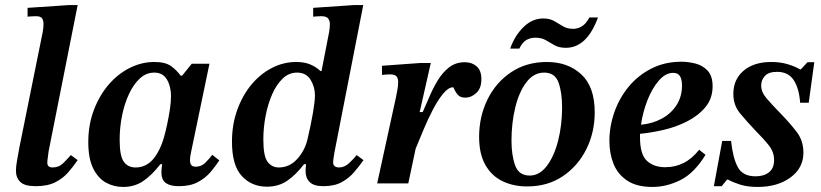

<svg xmlns="http://www.w3.org/2000/svg" viewBox="-20 -725 3246 759"><path d="M121 11Q77 11 60 -6Q43 -23 43 -50Q43 -67 47.5 -91.5Q52 -116 57 -144L149 -599Q149 -599 150.5 -609.5Q152 -620 152 -632Q152 -642 147 -651.5Q142 -661 121 -661Q108 -661 98.5 -660Q89 -659 89 -659V-694L253 -705H287L172 -126Q172 -122 169.5 -106Q167 -90 167 -82Q167 -63 188 -63Q213 -63 230.5 -80.5Q248 -98 260 -112L287 -92Q270 -67 249.5 -43.5Q229 -20 198.5 -4.5Q168 11 121 11Z M467 14Q430 14 399 -3Q368 -20 348.5 -59Q329 -98 329 -163Q329 -232 351 -290Q373 -348 409.5 -390.5Q446 -433 493 -456.5Q540 -480 590 -480Q634 -480 656.5 -463.5Q679 -447 694 -426H700L738 -473H808L736 -127Q736 -127 733.5 -114.5Q731 -102 731 -91Q731 -81 735.5 -73.5Q740 -66 754 -66Q776 -66 792 -82Q808 -98 819 -113L847 -91Q832 -68 812 -44.5Q792 -21 762 -5Q732 11 687 11Q653 11 635.5 -1.5Q618 -14 618 -45Q618 -52 619 -60Q620 -68 621 -76H614Q581 -33 546.5 -9.5Q512 14 467 14ZM516 -63Q557 -63 585 -95.5Q613 -128 629 -185Q635 -206 641 -234.5Q647 -263 651.5 -292Q656 -321 656 -345Q656 -383 640 -410.5Q624 -438 590 -438Q558 -438 533 -415Q508 -392 490 -353.5Q472 -315 462.5 -268Q453 -221 453 -172Q453 -108 469.5 -85.5Q486 -63 516 -63Z M1035 13Q975 13 936 -29Q897 -71 897 -165Q897 -232 917.5 -289.5Q938 -347 973 -389.5Q1008 -432 1054 -456Q1100 -480 1151 -480Q1183 -480 1206 -470.5Q1229 -461 1247 -444H1251L1281 -598Q1281 -598 1282.5 -608.5Q1284 -619 1284 -630Q1284 -642 1277.5 -651.5Q1271 -661 1249 -661Q1240 -661 1229 -660Q1218 -659 1218 -659V-694L1379 -705H1416L1302 -122Q1302 -122 1299.5 -106.5Q1297 -91 1297 -83Q1297 -72 1304 -67.5Q1311 -63 1320 -63Q1342 -63 1360.5 -80.5Q1379 -98 1390 -112L1417 -92Q1400 -68 1380 -44.5Q1360 -21 1331 -5Q1302 11 1258 11Q1221 11 1204.5 -5Q1188 -21 1188 -48Q1188 -60 1190 -76H1182Q1148 -32 1114 -9.5Q1080 13 1035 13ZM1082 -63Q1124 -63 1154 -95.5Q1184 -128 1195 -172Q1209 -231 1217 -278Q1225 -325 1225 -348Q1225 -382 1207.5 -410Q1190 -438 1154 -438Q1122 -438 1097.5 -414.5Q1073 -391 1056 -352.5Q1039 -314 1030 -267Q1021 -220 1021 -174Q1021 -107 1038 -85Q1055 -63 1082 -63Z M1594 0H1471L1545 -339Q1548 -353 1551 -370Q1554 -387 1554 -401Q1554 -415 1547.5 -423Q1541 -431 1521 -431Q1513 -431 1501.5 -430Q1490 -429 1490 -429V-465L1642 -476H1683L1639 -282H1651Q1663 -308 1677 -341.5Q1691 -375 1710 -406.5Q1729 -438 1755 -458.5Q1781 -479 1818 -479Q1846 -479 1864.5 -462.5Q1883 -446 1883 -412Q1883 -376 1863 -357.5Q1843 -339 1820 -339Q1800 -339 1790.5 -349.5Q1781 -360 1777 -370Q1773 -380 1771 -380Q1753 -380 1732.5 -355.5Q1712 -331 1692 -293Q1672 -255 1654.5 -213Q1637 -171 1623 -137Z M2064 12Q2010 12 1967 -8.5Q1924 -29 1899 -72.5Q1874 -116 1874 -184Q1874 -264 1907 -331.5Q1940 -399 2000.5 -439.5Q2061 -480 2142 -480Q2225 -480 2278 -431Q2331 -382 2331 -281Q2331 -202 2298 -135.5Q2265 -69 2205 -28.5Q2145 12 2064 12ZM2074 -31Q2113 -31 2142 -69.5Q2171 -108 2186.5 -169.5Q2202 -231 2202 -300Q2202 -359 2188 -398.5Q2174 -438 2131 -438Q2090 -438 2061 -400Q2032 -362 2017 -300.5Q2002 -239 2002 -169Q2002 -111 2016.5 -71Q2031 -31 2074 -31ZM2033 -533H1997Q2014 -583 2049 -617.5Q2084 -652 2127 -652Q2153 -652 2170.5 -642Q2188 -632 2205 -621.5Q2222 -611 2246 -611Q2263 -611 2279.5 -620.5Q2296 -630 2310 -656H2344Q2300 -536 2217 -536Q2190 -536 2172.5 -546Q2155 -556 2138 -566Q2121 -576 2096 -576Q2077 -576 2061 -567Q2045 -558 2033 -533Z M2559 14Q2497 14 2459.5 -11Q2422 -36 2405.5 -77Q2389 -118 2389 -168Q2389 -225 2408.5 -281Q2428 -337 2465 -382Q2502 -427 2555 -454Q2608 -481 2674 -481Q2700 -481 2728.5 -474Q2757 -467 2777 -446Q2797 -425 2797 -384Q2797 -336 2769 -302Q2741 -268 2697 -245.5Q2653 -223 2603 -211.5Q2553 -200 2510 -196Q2510 -190 2510 -183Q2510 -114 2537.5 -89Q2565 -64 2610 -64Q2649 -64 2682 -80.5Q2715 -97 2744 -133L2769 -113Q2725 -41 2670.5 -13.5Q2616 14 2559 14ZM2514 -232Q2559 -236 2596 -256Q2633 -276 2654.5 -309.5Q2676 -343 2676 -387Q2676 -411 2668 -424Q2660 -437 2641 -437Q2611 -437 2584.5 -406.5Q2558 -376 2539.5 -329Q2521 -282 2514 -232Z M2975 14Q2935 14 2906.5 5Q2878 -4 2858 -15H2854L2833 11H2802L2835 -168H2870Q2877 -101 2896.5 -64.5Q2916 -28 2967 -28Q3000 -28 3020 -44Q3040 -60 3040 -92Q3040 -124 3020 -149.5Q3000 -175 2967 -208Q2932 -245 2905.5 -277Q2879 -309 2879 -354Q2879 -411 2919.5 -445.5Q2960 -480 3029 -480Q3065 -480 3094.5 -471Q3124 -462 3142 -451H3146L3172 -479H3199L3177 -319H3143Q3139 -376 3117.5 -408.5Q3096 -441 3052 -441Q3019 -441 3004 -425Q2989 -409 2989 -387Q2989 -361 3010.5 -336Q3032 -311 3067 -275Q3105 -236 3130.5 -202Q3156 -168 3156 -121Q3156 -61 3105 -23.5Q3054 14 2975 14Z"/></svg>

Font: STIX Two Text SemiBold
Style: Italic
Weight: 600
Italic angle: -12°
Designer: Ross Mills, John Hudson & Paul Hanslow, Tiro Typeworks Ltd; with prior portions MicroPress Inc. and Coen Hoffman, Elsevi
Foundry: Tiro Typeworks Ltd
Version: Version 2.13 b171